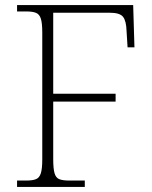

<svg xmlns="http://www.w3.org/2000/svg" viewBox="-20 -734 598 754"><path d="M47 0V-25H84Q108 -25 121.5 -30.5Q135 -36 140.5 -54Q146 -72 146 -108V-606Q146 -643 140.5 -660.5Q135 -678 121.5 -683.5Q108 -689 84 -689H47V-714H503L508 -548H481L477 -612Q476 -651 463.5 -667.5Q451 -684 411 -684H189V-366H434V-335H189V-109Q189 -73 194 -54.5Q199 -36 212.5 -30.5Q226 -25 251 -25H313V0Z"/></svg>

Font: Noto Serif Kannada ExtraLight
Style: Regular
Weight: 250
Version: Version 2.003